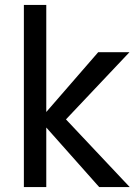

<svg xmlns="http://www.w3.org/2000/svg" viewBox="-20 -760 555 780"><path d="M77 0V-740H168V-305L379 -548H506L248 -275L507 0H383L168 -242V0Z"/></svg>

Font: SVN-Poppins
Style: Regular
Weight: 400
Designer: Ninad Kale (Devanagari), Jonny Pinhorn (Latin)
Foundry: Indian Type Foundry
Version: Version 3.002 2017